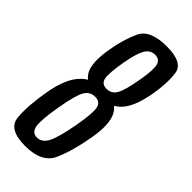

<svg xmlns="http://www.w3.org/2000/svg" viewBox="-231 -723 771 771"><g transform="rotate(45 154.5 -337.0)"><path d="M94.5 6Q-1.5 6 -7 -54.8Q-12.5 -115.5 4 -208.5Q20 -300.5 59.5 -340Q71 -352.5 85.5 -361Q75.5 -368.5 69 -378.5Q45 -415.5 60 -504.5Q71.5 -574 95.8 -626.8Q120 -679.5 214.5 -679.5Q307.5 -679.5 314.2 -626.8Q321 -574 308.5 -504.5Q293 -415.5 256.5 -378.5Q246 -368 233 -360.5Q244 -352 251 -340Q275.5 -300 259.5 -208.5Q243.5 -115.5 216.5 -54.8Q189.5 6 94.5 6ZM104 -51.5Q132.5 -51.5 148.8 -83.2Q165 -115 180.5 -199.5Q195 -281 189 -307Q183 -333 154 -333Q125 -333 109.8 -307Q94.5 -281 80.5 -199.5Q65.5 -115 70.8 -83.2Q76 -51.5 104 -51.5ZM163.5 -387.5Q192 -387.5 206.2 -413Q220.5 -438.5 233 -512Q243.5 -571 238 -596.8Q232.5 -622.5 205 -622.5Q178 -622.5 163.2 -596.8Q148.5 -571 138 -512Q125 -438.5 130.2 -413Q135.5 -387.5 163.5 -387.5Z"/></g></svg>

Font: Anybody Condensed Regular
Style: Italic
Weight: 400
Width: 3
Italic angle: -10°
Designer: Tyler Finck
Foundry: Etcetera Type Company
Version: Version 1.010; ttfautohint (v1.8.3) -l 8 -r 50 -G 200 -x 14 